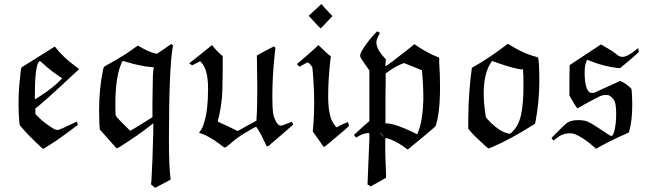

<svg xmlns="http://www.w3.org/2000/svg" viewBox="-20 -693 3158 932"><path d="M353 -103Q353 -101 355.5 -94.5Q358 -88 358 -87L337 -71Q293 -38 247 -6Q191 30 189 30Q188 30 177.5 20Q167 10 152 -4.5Q137 -19 127 -29Q103 -53 76 -85L74 -99Q70 -139 70 -190Q70 -256 77 -312Q81 -358 84 -365L94 -372Q105 -378 126.5 -392Q148 -406 166 -417L246 -467Q284 -417 349 -369L364 -358L355 -349Q249 -249 169 -180L151 -166L152 -152V-139L165 -126Q198 -93 242 -67Q252 -62 260 -62Q265 -62 288.5 -72.5Q312 -83 332 -93ZM179 -393Q175 -397 174 -397Q171 -395 169 -393Q149 -373 149 -219V-211Q152 -211 186 -234Q235 -266 268 -299L282 -313L267 -323Q244 -338 219 -358Q213 -363 197 -377Q181 -391 179 -393Z M800 -19Q800 119 808 174V179Q758 205 733 219L723 210L713 202L715 185Q721 83 724 -54V-95L712 -85Q656 -40 563 19Q547 29 546 27Q541 22 504 -20L464 -65V-73Q462 -83 462 -115Q462 -122 461.5 -135Q461 -148 461 -154Q461 -263 480 -353L484 -368L495 -375Q590 -427 632 -460Q647 -471 648 -471H649Q649 -471 651 -470Q653 -469 654.5 -468.5Q656 -468 658.5 -466.5Q661 -465 663 -464Q703 -441 731 -434L742 -432L776 -455L811 -479L813 -478Q815 -476 817 -474.5Q819 -473 820 -473L818 -461Q810 -417 805 -307Q800 -185 800 -19ZM720 -196Q721 -216 721 -256Q721 -296 722 -322Q723 -348 726 -361V-367H717Q661 -372 595 -392Q580 -397 577 -397H576Q574 -397 570 -387Q540 -321 540 -187Q540 -138 542 -133Q543 -128 561 -109Q611 -58 612 -58L619 -62Q627 -67 641 -75Q655 -83 667 -91L720 -124Z M1310 -468Q1314 -465 1317 -461L1314 -435Q1302 -327 1302 -226Q1302 -171 1305.5 -145.5Q1309 -120 1324 -96Q1332 -84 1342 -83Q1351 -83 1382 -96L1396 -102Q1397 -102 1400 -96Q1403 -90 1403 -88Q1389 -75 1348.5 -40.5Q1308 -6 1291 9Q1282 18 1278 17L1274 16Q1252 -31 1245 -44Q1226 -77 1223 -77Q1217 -77 1175 -51Q1130 -25 1093 9Q1076 23 1071 23Q1067 23 1047 7Q997 -31 959 -44L947 -48Q946 -48 947 -50Q948 -52 951 -55Q965 -74 972 -102Q990 -157 990 -262Q990 -356 957 -390L952 -396Q939 -390 913 -376Q910 -377 904.5 -381Q899 -385 899 -386Q918 -401 954.5 -430Q991 -459 1009 -474Q1039 -437 1061 -421V-339Q1060 -244 1057 -217Q1051 -158 1040 -117Q1036 -103 1037 -103Q1037 -102 1086 -80L1134 -57Q1194 -91 1225 -107V-116Q1229 -161 1229 -268Q1229 -291 1228 -343Q1227 -395 1227 -412V-424Q1272 -449 1310 -468Z M1479 -617Q1523 -658 1531 -665Q1539 -673 1540 -673H1541Q1541 -672 1556 -655Q1572 -637 1582 -627L1594 -615L1537 -555L1523 -568Q1482 -612 1480 -615Q1480 -616 1479.5 -616Q1479 -616 1479 -617ZM1434 -369Q1428 -376 1421 -382L1433 -392Q1472 -424 1526 -474Q1561 -439 1576 -427L1586 -420L1583 -395Q1573 -304 1573 -227Q1573 -171 1581 -139Q1586 -113 1597 -97Q1607 -79 1615 -75Q1617 -75 1620 -78Q1624 -81 1645 -90.5Q1666 -100 1668 -100Q1669 -100 1671.5 -92Q1674 -84 1674 -83Q1674 -78 1597 -15Q1557 20 1552 20Q1550 20 1525 -17L1498 -55Q1505 -117 1505 -193Q1505 -268 1498 -347Q1497 -363 1495 -369Q1478 -390 1475 -390Q1470 -390 1446 -376Z M1709 -25Q1701 -33 1698 -38L1721 -59Q1762 -97 1773 -105V-351L1754 -378Q1728 -414 1728 -422Q1728 -434 1745 -460Q1772 -501 1800 -530L1811 -541Q1812 -541 1818 -537Q1824 -533 1824 -532Q1807 -504 1807 -488Q1807 -454 1846 -413L1853 -405L1852 -390Q1851 -381 1850.5 -377.5Q1850 -374 1851 -372Q1858 -372 1960 -453Q1967 -458 1974.5 -464.5Q1982 -471 1986 -474L1991 -478Q1993 -479 2001 -472Q2060 -433 2098 -419L2111 -414L2112 -410Q2112 -407 2112 -400.5Q2112 -394 2112 -388Q2116 -335 2116 -272Q2116 -140 2094 -80Q2093 -78 2026 -22L1959 33Q1915 -1 1879 -15Q1859 -23 1851 -23Q1850 -23 1850 32Q1851 89 1854 155V170L1779 212Q1773 206 1764 203Q1765 177 1768.5 89.5Q1772 2 1773 -16V-47H1765Q1738 -45 1709 -25ZM2005 -41Q2032 -97 2035 -212Q2035 -278 2029 -343V-351L2016 -357Q2004 -362 1956 -381L1941 -387L1931 -383Q1898 -370 1864 -345L1852 -336V-287Q1851 -260 1851 -166V-94H1861Q1905 -90 1985 -51ZM1822 -53 1815 -60Q1816 -58 1818 -57ZM1844 -29Q1827 -50 1824 -50Q1841 -29 1844 -29Z M2253 -121Q2255 -254 2270 -359V-364L2283 -371Q2352 -410 2434 -472Q2443 -480 2446 -480Q2447 -480 2448 -479Q2518 -434 2580 -418L2592 -414Q2598 -389 2598 -300Q2598 -203 2580 -105Q2577 -94 2577 -92L2567 -86Q2456 -16 2369 21L2351 28Q2346 24 2330 10Q2277 -38 2260 -60L2253 -68ZM2521 -278Q2521 -341 2519 -349V-356H2512Q2474 -360 2394 -388L2369 -397Q2367 -397 2352 -370Q2328 -317 2328 -239Q2328 -193 2337 -134Q2338 -124 2341.5 -119.5Q2345 -115 2361 -99Q2402 -58 2440 -47Q2449 -44 2453 -44Q2458 -44 2467 -53Q2499 -85 2510 -139Q2521 -193 2521 -278Z M2666 -11Q2663 -14 2657 -23L2674 -41Q2724 -92 2738 -100Q2758 -110 2787 -110Q2811 -110 2829 -104Q2843 -99 2871 -81Q2899 -63 2921 -48Q2943 -33 2947 -33Q2956 -33 2962 -57Q2971 -92 2971 -138Q2971 -181 2964.5 -198.5Q2958 -216 2937 -230Q2932 -232 2921 -232Q2904 -232 2888 -224Q2883 -222 2831 -194L2783 -167L2776 -176Q2765 -192 2750 -219L2744 -230V-284Q2744 -346 2745 -357V-377L2821 -427Q2856 -450 2877 -464Q2898 -478 2898 -477L2900 -476Q2902 -475 2904 -474Q2907 -471 2927 -460Q2954 -445 2971 -431Q2985 -417 3002 -417Q3025 -417 3067 -451Q3072 -455 3075 -457.5Q3078 -460 3078 -459Q3081 -443 3081 -442Q3081 -439 3039.5 -403.5Q2998 -368 2991 -363Q2989 -362 2978 -363Q2914 -370 2848 -396Q2831 -403 2830 -403Q2829 -400 2827 -396Q2818 -378 2818 -342Q2818 -261 2843 -244Q2846 -242 2856 -242L2865 -243Q2949 -281 2990 -300Q3007 -295 3032 -274Q3043 -265 3044.5 -262Q3046 -259 3047 -245Q3049 -213 3049 -185Q3049 -104 3034 -55L3033 -50L3011 -40Q2944 -11 2888 21Q2886 22 2883.5 23.5Q2881 25 2879.5 26Q2878 27 2876.5 27.5Q2875 28 2874 28L2873 29Q2868 25 2862 19Q2809 -28 2767 -43Q2758 -46 2745 -46Q2729 -46 2716 -41.5Q2703 -37 2696 -32.5Q2689 -28 2673 -16Q2668 -11 2666 -11Z"/></svg>

Font: KaTeX_Fraktur
Style: Regular
Weight: 400
Version: Version 1.1; ttfautohint (v1.3)